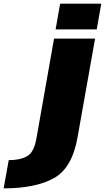

<svg xmlns="http://www.w3.org/2000/svg" viewBox="-181 -805 576 1055"><path d="M-161 230Q14 230 115 174Q216 118 245.5 -52.5L341.5 -593H116L19 -43.5Q6 31.5 -32 53.2Q-70 75 -133 75ZM149.5 -785 124.5 -643.5H350.5L375.5 -785Z"/></svg>

Font: Anybody Black
Style: Italic
Weight: 900
Italic angle: -10°
Designer: Tyler Finck
Foundry: Etcetera Type Company
Version: Version 1.113;gftools[0.9.25]